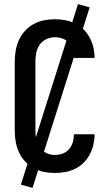

<svg xmlns="http://www.w3.org/2000/svg" viewBox="-20 -837 540 938"><path d="M247 8Q220 8 193.5 2.5Q167 -3 143.5 -16Q120 -29 101.5 -49.5Q83 -70 72 -94.5Q61 -119 56.5 -146Q52 -173 52 -200V-535Q52 -562 56.5 -589Q61 -616 72 -640.5Q83 -665 101.5 -685.5Q120 -706 143.5 -719Q167 -732 193.5 -737.5Q220 -743 247 -743Q273 -743 298 -738.5Q323 -734 346 -723Q369 -712 387.5 -694Q406 -676 418 -653.5Q430 -631 436 -606Q442 -581 442 -556Q442 -556 442 -555.5Q442 -555 442 -554H341Q341 -554 341 -554.5Q341 -555 341 -555Q341 -575 335.5 -593.5Q330 -612 317 -627Q304 -642 285.5 -648.5Q267 -655 247 -655Q226 -655 206 -645.5Q186 -636 173.5 -618Q161 -600 157 -578.5Q153 -557 153 -535V-200Q153 -178 157 -156.5Q161 -135 173.5 -117Q186 -99 206 -89.5Q226 -80 247 -80Q267 -80 285.5 -86.5Q304 -93 317 -108Q330 -123 335.5 -141.5Q341 -160 341 -180Q341 -180 341 -180.5Q341 -181 341 -181H442Q442 -180 442 -179.5Q442 -179 442 -179Q442 -154 436 -129Q430 -104 418 -81.5Q406 -59 387.5 -41Q369 -23 346 -12Q323 -1 298 3.5Q273 8 247 8ZM139 81 82 65 361 -817 418 -801Z"/></svg>

Font: Iosevka SS04 Semibold
Style: Regular
Weight: 600
Monospace: yes
Designer: Belleve Invis
Foundry: Belleve Invis
Version: Version 19.0.0; ttfautohint (v1.8.4)